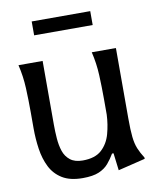

<svg xmlns="http://www.w3.org/2000/svg" viewBox="-84 -805 731 885"><g transform="rotate(-10 281.5 -363.0)"><path d="M143 -252Q143 -221 145.5 -188Q148 -155 157 -128Q166 -101 187.5 -84Q209 -67 246 -67Q304 -67 334.5 -95Q365 -123 377 -166.5Q389 -210 391 -256V-329Q391 -385 388.5 -441Q386 -497 373 -551H486V-221Q486 -167 489.5 -134.5Q493 -102 502.5 -79Q512 -56 528 -31V-25L401 6L391 -75H384Q370 -51 353 -31Q336 -11 308 1Q280 13 232 13Q173 13 136.5 -9.5Q100 -32 81 -70Q62 -108 55 -155.5Q48 -203 48 -252V-329Q48 -385 45.5 -441Q43 -497 30 -551H143ZM125 -739H399V-674H125Z"/></g></svg>

Font: Faculty Glyphic
Style: Regular
Weight: 400
Designer: Koto Studio, Dylan Young
Foundry: Koto Studio
Version: Version 1.004; ttfautohint (v1.8.4.7-5d5b)